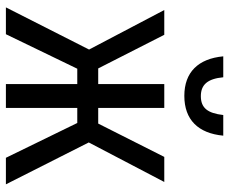

<svg xmlns="http://www.w3.org/2000/svg" viewBox="-83 -694 777 651"><g transform="rotate(90 305.5 -368.5)"><path d="M305 -605C386 -605 432 -652 440 -737H370C364 -684 346 -661 306 -661C267 -661 247 -684 242 -737H171C179 -652 225 -605 305 -605ZM5 0H96L213 -242H265V0H346V-242H397L515 0H605L463 -281L597 -537H512L399 -313H346V-537H265V-313H212L98 -537H14L148 -282Z"/></g></svg>

Font: Noto Sans Condensed
Style: Regular
Weight: 400
Width: 3
Designer: Monotype Design Team
Foundry: Monotype Imaging Inc.
Version: Version 2.013